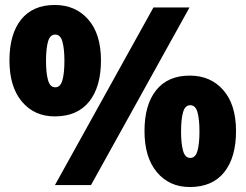

<svg xmlns="http://www.w3.org/2000/svg" viewBox="-20 -744 988 772"><path d="M200 -724Q284 -724 335 -665.5Q386 -607 386 -501Q386 -395 338.5 -335.5Q291 -276 200 -276Q118 -276 68 -335.5Q18 -395 18 -501Q18 -607 65 -665.5Q112 -724 200 -724ZM202 -605Q181 -605 173 -576.5Q165 -548 165 -499Q165 -451 173 -422Q181 -393 202 -393Q223 -393 231 -421.5Q239 -450 239 -499Q239 -548 231 -576.5Q223 -605 202 -605ZM742 -714 346 0H201L597 -714ZM743 -440Q827 -440 878 -381.5Q929 -323 929 -217Q929 -111 881.5 -51.5Q834 8 743 8Q661 8 611 -51.5Q561 -111 561 -217Q561 -323 608 -381.5Q655 -440 743 -440ZM745 -321Q724 -321 716 -292.5Q708 -264 708 -215Q708 -167 716 -138Q724 -109 745 -109Q766 -109 774 -137.5Q782 -166 782 -215Q782 -265 774 -293Q766 -321 745 -321Z"/></svg>

Font: Noto Sans Armenian Black
Style: Regular
Weight: 900
Version: Version 2.007